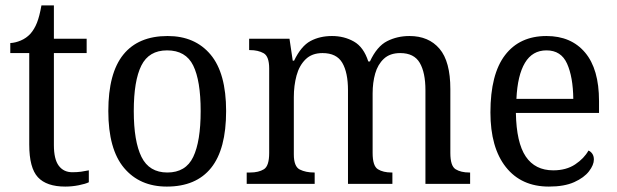

<svg xmlns="http://www.w3.org/2000/svg" viewBox="-20 -679 2278 709"><path d="M221 10Q152 10 120 -24.5Q88 -59 88 -145V-483H18V-520Q37 -521 57 -529.5Q77 -538 92 -554Q107 -571 116.5 -595Q126 -619 133 -659H179V-536H300V-483H179V-143Q179 -91 197 -67Q215 -43 247 -43Q265 -43 279.5 -45Q294 -47 308 -50V-6Q296 0 271 5Q246 10 221 10Z M596 10Q496 10 438 -59Q380 -128 380 -269Q380 -409 435.5 -477.5Q491 -546 599 -546Q700 -546 757.5 -477.5Q815 -409 815 -269Q815 -128 759.5 -59Q704 10 596 10ZM598 -42Q666 -42 693.5 -99.5Q721 -157 721 -269Q721 -381 693.5 -437Q666 -493 597 -493Q530 -493 502 -437Q474 -381 474 -269Q474 -157 502.5 -99.5Q531 -42 598 -42Z M891 0V-42H904Q935 -42 954.5 -54Q974 -66 974 -114V-426Q974 -471 953.5 -482.5Q933 -494 903 -494H900V-536H1049L1061 -455H1066Q1092 -509 1126.5 -527.5Q1161 -546 1206 -546Q1251 -546 1287 -525.5Q1323 -505 1340 -452H1346Q1372 -508 1409.5 -527Q1447 -546 1492 -546Q1563 -546 1603 -499Q1643 -452 1643 -350V-114Q1643 -66 1662.5 -54Q1682 -42 1713 -42H1716V0H1551V-346Q1551 -411 1530 -447Q1509 -483 1458 -483Q1420 -483 1397.5 -462Q1375 -441 1365.5 -407.5Q1356 -374 1356 -334V-114Q1356 -66 1375.5 -54Q1395 -42 1426 -42H1429V0H1265V-346Q1265 -411 1244 -447Q1223 -483 1171 -483Q1132 -483 1108.5 -460Q1085 -437 1075 -400Q1065 -363 1065 -320V-109Q1065 -64 1087 -53Q1109 -42 1140 -42H1142V0Z M2007 10Q1905 10 1848 -62Q1791 -134 1791 -264Q1791 -405 1845 -475.5Q1899 -546 1998 -546Q2089 -546 2140.5 -485Q2192 -424 2192 -306V-262H1885Q1887 -152 1921.5 -101Q1956 -50 2023 -50Q2071 -50 2104 -72Q2137 -94 2153 -123Q2161 -120 2167 -111.5Q2173 -103 2173 -90Q2173 -70 2155 -46.5Q2137 -23 2100.5 -6.5Q2064 10 2007 10ZM2097 -314Q2096 -395 2074 -444Q2052 -493 1998 -493Q1946 -493 1918.5 -447Q1891 -401 1887 -314Z"/></svg>

Font: Noto Serif Tamil SemiCondensed
Style: Italic
Weight: 400
Width: 4
Italic angle: -12°
Designer: Indian Type Foundry, Tom Grace, and the Monotype Design Team
Foundry: Monotype Imaging Inc.
Version: Version 2.003; ttfautohint (v1.8.4.7-5d5b)